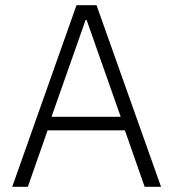

<svg xmlns="http://www.w3.org/2000/svg" viewBox="-20 -718 665 738"><path d="M599 0 351 -698H274L27 0H87L163 -217H460L536 0ZM444 -269H178L309 -641H313Z"/></svg>

Font: IBM Plex Arabic Light
Style: Regular
Weight: 300
Designer: Mike Abbink, Paul van der Laan, Pieter van Rosmalen, Wael Morcos, Khajak Apelian
Foundry: Bold Monday
Version: Version 1.0